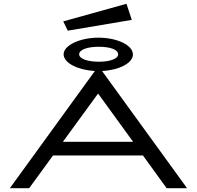

<svg xmlns="http://www.w3.org/2000/svg" viewBox="-20 -994 1040 1014"><path d="M338 -832 676 -889 648 -974 314 -881ZM860 0H968L519 -619C612 -624 682 -662 682 -706C682 -756 598 -795 500 -795C402 -795 316 -755 316 -707C316 -662 390 -624 481 -619L32 0H134L260 -173H735ZM502 -668C442 -668 398 -684 398 -707C398 -732 442 -747 502 -747C562 -747 604 -732 604 -707C604 -684 562 -668 502 -668ZM498 -500 683 -245H312Z"/></svg>

Font: Inconsolata UltraExpanded
Style: Regular
Weight: 400
Width: 9
Monospace: yes
Designer: Raph Levien, Cyreal, Brenton Simpson
Foundry: Raph Levien, Cyreal, Google
Version: Version 3.100